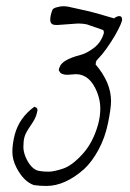

<svg xmlns="http://www.w3.org/2000/svg" viewBox="-20 -577 427 629"><path d="M293 -366.2Q343.8 -306.6 343.8 -246.1Q343.8 -222.7 334 -174.3Q324.2 -126 302.7 -86.4Q281.2 -46.9 255.9 -23.4Q193.4 32.2 131.8 32.2Q110.4 32.2 90.8 29.3Q57.6 17.6 34.2 -27.3Q20.5 -53.7 20.5 -79.6Q20.5 -105.5 28.3 -135.7Q43 -191.4 92.8 -227.5L95.7 -225.6Q106.4 -223.6 100.6 -206.1Q97.7 -190.4 80.6 -166Q63.5 -141.6 60.1 -127.9Q56.6 -114.3 56.6 -95.2Q56.6 -76.2 68.4 -52.7Q86.9 -18.6 111.3 -16.6Q122.1 -14.6 139.2 -14.6Q156.2 -14.6 186 -24.4Q215.8 -34.2 250.5 -72.3Q285.2 -110.4 301.8 -170.9Q308.6 -196.3 308.6 -222.2Q308.6 -248 297.9 -275.4Q274.4 -334 228.5 -334Q222.7 -334 208.5 -332.5Q194.3 -331.1 186.5 -334Q178.7 -336.9 178.2 -337.9Q177.7 -338.9 174.3 -343.8Q170.9 -348.6 174.8 -355.5Q181.6 -380.9 242.2 -396.5Q264.6 -402.3 288.1 -420.4Q311.5 -438.5 320.3 -468.8Q320.3 -479.5 315.4 -479.5Q313.5 -480.5 264.6 -497.1Q252 -500 235.4 -500L168 -495.1Q160.2 -495.1 155.3 -496.1Q144.5 -499 144.5 -512.2Q144.5 -525.4 151.4 -543.9Q153.3 -549.8 166 -553.2Q178.7 -556.6 186.5 -556.6Q194.3 -556.6 203.1 -555.2Q211.9 -553.7 231.9 -548.8Q252 -543.9 267.1 -541Q282.2 -538.1 354.5 -516.6Q356.4 -520.5 365.2 -523.4Q379.9 -527.3 379.9 -512.7Q379.9 -502 357.4 -461.9Q326.2 -409.2 300.8 -383.8Q294.9 -377.9 294.9 -375L293.9 -372.1V-368.2Q293 -367.2 293 -366.2Z"/></svg>

Font: Dawning of a New Day
Style: Regular
Weight: 400
Designer: Kimberly Geswein
Foundry: Kimberly Geswein
Version: Version 1.002 2010